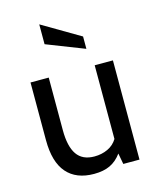

<svg xmlns="http://www.w3.org/2000/svg" viewBox="-114 -826 751 916"><g transform="rotate(-15 262.0 -368.5)"><path d="M56 -205V-490H146V-230Q146 -150 173.5 -110Q201 -70 260 -70Q296 -70 326 -84Q356 -98 373 -126V-490H463V0H383L373 -54Q349 -21 316.5 -5.5Q284 10 237 10Q149 10 102.5 -43.5Q56 -97 56 -205ZM168 -649V-747L355 -637V-576Z"/></g></svg>

Font: Cabin
Style: Regular
Weight: 400
Designer: Pablo Impallari
Foundry: Pablo Impallari. http://www.impallari.com Igino Marini. http://www.ikern.com
Version: Version 2.001